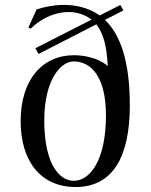

<svg xmlns="http://www.w3.org/2000/svg" viewBox="-20 -737 608 772"><path d="M63 -250C63 -90 143 15 284 15C432 15 502 -104 502 -313C502 -495 462 -600 402 -657L476 -695L464 -717L381 -675C358 -691 333 -702 306 -709C258 -721 198 -722 127 -699L94 -626L104 -622C155 -673 230 -700 294 -684C314 -679 332 -671 348 -658L122 -543L135 -520L367 -639C394 -606 410 -553 413 -471C392 -493 338 -515 278 -515C148 -515 63 -414 63 -250ZM406 -273C406 -91 341 -10 277 -10C217 -10 158 -80 158 -252C158 -416 224 -490 276 -490C348 -490 406 -426 406 -273Z"/></svg>

Font: Sprat Condesed
Style: Regular
Weight: 400
Width: 3
Designer: Ethan Nakache
Foundry: Collletttivo
Version: Version 2.000;Glyphs 3.2 (3217)